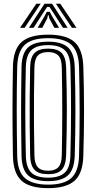

<svg xmlns="http://www.w3.org/2000/svg" viewBox="-20 -993 514 1022"><path d="M236.5 8.5Q137.8 8.5 94.1 -31.5Q50.5 -71.5 48.8 -163.2Q47.8 -229.2 47.1 -287.5Q46.5 -345.8 46.5 -401.4Q46.5 -457 47.1 -514.6Q47.8 -572.2 48.8 -637Q50.5 -728.8 94.1 -768.6Q137.8 -808.5 236.5 -808.5Q333.8 -808.5 377.2 -768.8Q420.8 -729 423.5 -637.5Q425.5 -572.5 426.5 -515Q427.5 -457.5 427.4 -402Q427.2 -346.5 426.4 -288Q425.5 -229.5 423.5 -162.8Q420.8 -69.8 376.5 -30.6Q332.2 8.5 236.5 8.5ZM236.5 -10.2Q321 -10.2 359.8 -45.4Q398.5 -80.5 400.8 -164Q402.2 -226 403.1 -282.8Q404 -339.5 404 -395.2Q404 -451 403.2 -510.2Q402.5 -569.5 400.8 -636.5Q398.5 -719 360 -754.4Q321.5 -789.8 236.5 -789.8Q148.5 -789.8 111 -753.6Q73.5 -717.5 71.5 -636.5Q70.2 -578.5 69.6 -524Q69 -469.5 69 -413.6Q69 -357.8 69.6 -296.5Q70.2 -235.2 71.5 -164Q73.2 -78.8 113.4 -44.5Q153.5 -10.2 236.5 -10.2ZM236.5 -28.8Q161.8 -28.8 128.9 -60.1Q96 -91.5 94.5 -164Q93.5 -229.2 92.9 -287.4Q92.2 -345.5 92.2 -401.1Q92.2 -456.8 92.9 -514.4Q93.5 -572 94.5 -636.5Q96 -708.8 128.8 -740Q161.5 -771.2 236.5 -771.2Q309.2 -771.2 342.4 -740.1Q375.5 -709 377.8 -635.8Q379.5 -576.8 380.5 -519.9Q381.5 -463 381.5 -405.8Q381.5 -348.5 380.6 -288.9Q379.8 -229.2 377.8 -164.5Q375.5 -91.2 342.1 -60Q308.8 -28.8 236.5 -28.8ZM236.5 -47.2Q295 -47.2 324 -73.2Q353 -99.2 354.8 -165.2Q356.5 -226.8 357.2 -284.2Q358 -341.8 358.1 -398.4Q358.2 -455 357.5 -513.4Q356.8 -571.8 354.8 -635Q353 -700.5 324.2 -726.6Q295.5 -752.8 236.5 -752.8Q173.8 -752.8 146.2 -725.5Q118.8 -698.2 117.5 -635.8Q116 -571.5 115.2 -514.2Q114.5 -457 114.6 -401.6Q114.8 -346.2 115.4 -288.2Q116 -230.2 117.5 -164.5Q118.8 -102.5 146.1 -74.9Q173.5 -47.2 236.5 -47.2ZM236.5 -65.8Q186.2 -65.8 163.9 -89Q141.5 -112.2 140.5 -165.2Q138.8 -243 138.2 -320.2Q137.8 -397.5 138.2 -475.9Q138.8 -554.2 140.5 -635.5Q141.5 -689.5 164.8 -711.9Q188 -734.2 236.5 -734.2Q285.8 -734.2 308.1 -711.2Q330.5 -688.2 332 -634.8Q333.8 -574.8 334.8 -518.9Q335.8 -463 335.8 -407.1Q335.8 -351.2 334.9 -292.2Q334 -233.2 332 -167Q330.5 -113.5 308.8 -89.6Q287 -65.8 236.5 -65.8ZM236.5 -84.2Q273 -84.2 290.6 -102.9Q308.2 -121.5 309 -167.8Q310 -222 310.6 -275.9Q311.2 -329.8 311.4 -386Q311.5 -442.2 311 -503.2Q310.5 -564.2 309 -632.8Q308.2 -680 290 -697.9Q271.8 -715.8 236.5 -715.8Q199 -715.8 181.6 -697.4Q164.2 -679 163.2 -634.8Q161.5 -556.5 160.9 -481.9Q160.2 -407.2 160.8 -329.8Q161.2 -252.2 163.2 -165.5Q164.2 -122 181.2 -103.1Q198.2 -84.2 236.5 -84.2ZM86.8 -845 173 -973H196.5L111 -845ZM133.8 -845 216.8 -973H257.2L340.2 -845H315.2L263 -926.5L243.2 -956H230.8L211 -926.2L158.8 -845ZM180.2 -845 217.8 -907.8 229 -930.2H245L256.5 -907.8L294.5 -845H269.5L242.5 -895.2L238.8 -912H235.2L231.5 -895.2L205.2 -845ZM363 -845 277.5 -973H301L387.2 -845Z"/></svg>

Font: Big Shoulders Inline Text Thin
Style: Bold
Weight: 700
Version: Version 2.002